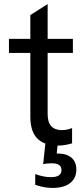

<svg xmlns="http://www.w3.org/2000/svg" viewBox="-20 -705 401 943"><path d="M265 10Q198 10 163.5 -24.5Q129 -59 129 -132V-631L214 -685V-144Q214 -104 232 -85Q250 -66 284 -66Q294 -66 306.5 -68Q319 -70 334 -76V-1Q317 4 300.5 7Q284 10 265 10ZM24 -445V-514H338V-445ZM239 218Q223 218 208 216Q193 214 179.5 210.5Q166 207 153 203V150Q176 158 193.5 161.5Q211 165 231 165Q256 165 269 156.5Q282 148 282 131Q282 114 270.5 105.5Q259 97 233 97Q222 97 212.5 98Q203 99 192 101L205 -21H266L257 64L228 55Q237 52 246 50.5Q255 49 264 49Q307 49 331 69.5Q355 90 355 128Q355 170 324.5 194Q294 218 239 218Z"/></svg>

Font: TikTok Sans 24pt
Style: Regular
Weight: 400
Version: Version 4.000